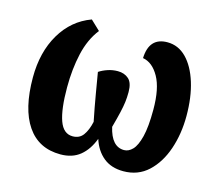

<svg xmlns="http://www.w3.org/2000/svg" viewBox="-85 -663 896 782"><g transform="rotate(15 363.0 -272.0)"><path d="M229 10Q137 10 88.5 -61Q40 -132 40 -264Q40 -371 85.5 -448Q131 -525 211 -554L251 -516Q215 -470 200 -404Q185 -338 185 -261Q185 -169 202 -121.5Q219 -74 258 -74Q287 -74 302.5 -95.5Q318 -117 326 -153Q314 -212 304.5 -268.5Q295 -325 290 -354Q305 -364 325.5 -371Q346 -378 368 -378Q396 -378 414 -362Q432 -346 432 -307Q432 -284 429.5 -264.5Q427 -245 421 -219Q415 -193 404 -153Q422 -74 475 -74Q494 -74 510.5 -91Q527 -108 537.5 -149.5Q548 -191 548 -264Q548 -353 521 -401Q494 -449 453 -456Q456 -544 533 -544Q579 -544 613 -509.5Q647 -475 666 -414Q685 -353 685 -274Q685 -198 663 -133.5Q641 -69 598.5 -29.5Q556 10 494 10Q443 10 410 -17Q377 -44 362 -91Q344 -43 311.5 -16.5Q279 10 229 10Z"/></g></svg>

Font: Noto Serif ExtraCondensed ExtraBold
Style: Regular
Weight: 800
Width: 2
Designer: Monotype Design Team
Foundry: Monotype Imaging Inc.
Version: Version 2.013; ttfautohint (v1.8.4.7-5d5b)